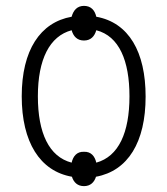

<svg xmlns="http://www.w3.org/2000/svg" viewBox="-20 -595 570 654"><path d="M266 39C288 39 301 26 307 7C416 -13 476 -111 476 -266C476 -418 419 -518 308 -538C303 -560 290 -575 266 -575C243 -575 230 -560 224 -538C117 -519 54 -424 54 -267C54 -111 116 -12 225 7C231 26 244 39 266 39ZM266 -457C289 -457 302 -471 308 -492C386 -472 421 -388 421 -267C421 -143 384 -62 308 -41C303 -63 290 -79 266 -78C242 -79 229 -63 224 -41C147 -61 109 -142 109 -267C109 -393 149 -472 224 -492C230 -471 243 -457 266 -457Z"/></svg>

Font: Noto Sans Mono Condensed Light
Style: Regular
Weight: 300
Width: 3
Designer: Monotype Design Team
Foundry: Monotype Imaging Inc.
Version: Version 2.014